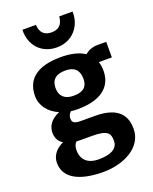

<svg xmlns="http://www.w3.org/2000/svg" viewBox="-190 -925 1018 1279"><g transform="rotate(-20 318.5 -285.5)"><path d="M44.4 89.4C44.4 194.3 141.1 250 309.1 252C460.4 253.9 602.5 181.6 602.5 49.8C602.5 -29.8 569.8 -118.7 388.2 -118.7H295.4C249 -118.7 229.5 -125.5 229.5 -157.7C229.5 -174.3 236.3 -191.4 250 -202.6C265.6 -200.7 281.7 -199.7 298.8 -199.7C455.1 -199.7 546.4 -262.7 546.4 -382.8C546.4 -406.2 543 -427.2 536.6 -446.3H628.9V-556.6H566.9C524.9 -556.6 494.6 -539.1 477.1 -523.9C434.1 -552.7 373 -565.4 300.8 -564.5C154.8 -562.5 59.6 -508.3 59.6 -378.4C59.6 -310.1 103.5 -253.9 173.8 -223.6C105 -195.3 85.4 -148.9 85 -111.3C84.5 -79.1 96.7 -43.9 130.4 -26.4C81.1 -4.9 44.4 35.6 44.4 89.4ZM301.3 -293C239.3 -293 206.5 -326.7 206.5 -380.4C206.5 -451.2 251.5 -470.2 308.1 -470.2C370.6 -470.2 402.3 -438.5 402.3 -378.4C402.3 -308.6 357.4 -293 301.3 -293ZM195.8 55.7C195.8 24.9 205.1 9.3 216.3 -1C226.1 -0.5 235.8 0 246.6 0H326.2C437.5 0 452.1 28.3 452.1 80.1C452.1 138.7 397 162.1 314.9 162.1C225.6 162.1 195.8 109.9 195.8 55.7ZM309.6 -633.8C419.4 -633.8 491.2 -719.7 487.3 -822.8H393.1C390.6 -801.3 384.8 -740.2 310.1 -740.2C233.4 -740.2 229.5 -800.8 227.5 -822.8H131.8C127.9 -719.7 194.3 -633.8 309.6 -633.8Z"/></g></svg>

Font: Merriweather Sans
Style: Bold
Weight: 700
Designer: Eben Sorkin ( eben@eyebytes.com )
Foundry: Eben Sorkin
Version: Version 1.003